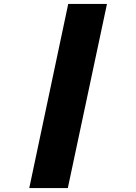

<svg xmlns="http://www.w3.org/2000/svg" viewBox="-20 -761 690 971"><path d="M128 190 325 -741H521L323 190Z"/></svg>

Font: Azeret Mono Thin ExtraBold
Style: Italic
Weight: 800
Italic angle: -12°
Version: Version 1.002